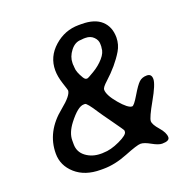

<svg xmlns="http://www.w3.org/2000/svg" viewBox="-126 -819 924 946"><g transform="rotate(-20 335.5 -346.0)"><path d="M293.5 -522.9 294.4 -509.3Q294.4 -487.3 316.4 -450.7Q324.2 -438 332 -438H336.4Q340.3 -438 373.5 -457.8Q406.7 -477.5 429.9 -504.2Q453.1 -530.8 453.1 -555.7L454.1 -561.5V-576.2Q454.1 -596.2 437.7 -612.5Q421.4 -628.9 395 -628.9H385.7Q377 -627.4 371.6 -627.4Q339.8 -627.4 316.4 -597.2Q293 -566.9 293 -534.2V-525.4ZM281.7 -323.7H274.9Q244.1 -323.7 195.3 -260.3Q161.6 -216.3 161.6 -176.8V-156.2Q161.6 -115.2 194.3 -90.8Q227.1 -66.4 272.5 -66.4H281.2L285.6 -66.9Q323.7 -66.9 371.8 -89.4Q419.9 -111.8 419.9 -128.4V-134.8Q419.9 -137.7 378.4 -195.6Q336.9 -253.4 329.6 -265.1Q292 -323.7 281.7 -323.7ZM394.5 -357.4Q394.5 -328.6 434.8 -280.8Q475.1 -232.9 496.6 -232.9Q506.3 -232.9 533 -277.8Q559.6 -322.8 575.2 -337.2Q590.8 -351.6 615.7 -351.6Q640.6 -351.6 640.6 -324.2Q640.6 -296.9 599.1 -223.9Q557.6 -150.9 557.6 -133.1Q557.6 -115.2 584.7 -84.5Q611.8 -53.7 611.8 -29.8Q611.8 -9.8 572.8 -9.8Q554.2 -9.8 522.2 -27.8Q490.2 -45.9 471.7 -45.9Q453.1 -45.9 386 -19Q318.8 7.8 258.8 7.8H244.1Q162.1 7.8 112.5 -36.1Q63 -80.1 63 -142.6Q63 -257.8 166 -340.3Q226.6 -389.2 226.6 -415.5Q226.6 -418 213.6 -457.5Q200.7 -497.1 200.7 -529.3Q200.7 -600.6 256.6 -650.1Q312.5 -699.7 385.3 -699.7H400.4Q469.2 -699.7 504.4 -667.2Q539.6 -634.8 539.6 -578.6Q539.1 -541.5 520.5 -510.3Q484.4 -450.2 421.9 -393.6Q394.5 -369.1 394.5 -357.4Z"/></g></svg>

Font: Averia Sans Libre
Style: Italic
Weight: 400
Italic angle: -7.90001°
Version: Version 1.002